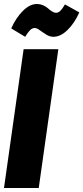

<svg xmlns="http://www.w3.org/2000/svg" viewBox="-21 -941 417 961"><path d="M246.1 -756.8Q228.5 -756.8 210.7 -767.8Q192.9 -778.8 178 -789.8Q163.1 -800.8 152.8 -800.8Q140.1 -800.8 129.6 -790.3Q119.1 -779.8 105 -756.8L35.2 -798.8Q58.6 -851.6 93.3 -886.2Q127.9 -920.9 163.1 -920.9Q180.2 -920.9 195.6 -914.1Q210.9 -907.2 219.7 -898.9Q228.5 -890.6 239.5 -883.8Q250.5 -877 259.8 -877Q271 -877 281 -886.7Q291 -896.5 304.2 -918.9L376 -878.9Q352.1 -825.2 317.1 -791Q282.2 -756.8 246.1 -756.8ZM271 -694.8 172.9 0H-1L97.2 -694.8Z"/></svg>

Font: Fira Sans Compressed ExtraBold
Style: Italic
Weight: 800
Width: 3
Italic angle: -8°
Designer: Carrois Corporate & Edenspiekermann AG
Foundry: Carrois Corporate GbR & Edenspiekermann AG
Version: Version 4.203;PS 004.203;hotconv 1.0.88;makeotf.lib2.5.64775